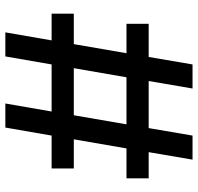

<svg xmlns="http://www.w3.org/2000/svg" viewBox="-31 -709 740 718"><g transform="rotate(90 339.0 -350.0)"><path d="M367 0 397 -173H221L191 0H101L131 -173H31V-256H145L179 -453H69V-536H193L221 -700H311L283 -536H459L487 -700H577L549 -536H647V-453H535L501 -256H610V-173H487L457 0ZM411 -256 445 -453H269L235 -256Z"/></g></svg>

Font: Mach
Style: Regular
Weight: 400
Version: Version 1.002